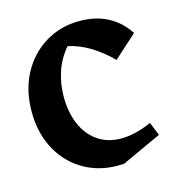

<svg xmlns="http://www.w3.org/2000/svg" viewBox="-83 -564 597 650"><g transform="rotate(-15 215.5 -238.5)"><path d="M274 14Q215 18 168 0.5Q121 -17 87 -51.5Q53 -86 35 -133Q17 -180 17 -236Q17 -312 48 -369.5Q79 -427 132.5 -459.5Q186 -492 253 -492Q289 -492 320 -482.5Q351 -473 376.5 -453.5Q402 -434 421 -405L340 -332Q308 -365 269.5 -388.5Q231 -412 192 -420Q162 -385 148.5 -343.5Q135 -302 135 -258Q135 -204 152.5 -162Q170 -120 204.5 -95.5Q239 -71 288 -71Q311 -71 338.5 -77.5Q366 -84 394 -97L413 -50Z"/></g></svg>

Font: Eczar Medium
Style: Regular
Weight: 500
Designer: Vaibhav Singh
Foundry: Rosetta Type Foundry
Version: Version 2.000